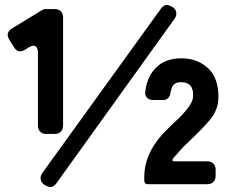

<svg xmlns="http://www.w3.org/2000/svg" viewBox="-20 -733 914 764"><path d="M204 -3Q193 11 181.5 11Q170 11 157 2.5Q144 -6 142 -19Q140 -32 148 -44L620 -698Q631 -713 643 -713Q654 -713 667 -704.5Q680 -696 681.5 -683Q683 -670 675 -659ZM131 -233V-522Q131 -551 112 -551Q105 -551 92 -543L81 -536Q71 -529 58.5 -529Q46 -529 35 -546L17 -575Q0 -603 28 -620L146 -692Q154 -697 163 -697H198Q213 -697 222 -688Q231 -679 231 -664V-233Q231 -218 222 -209Q213 -200 198 -200H164Q149 -200 140 -209Q131 -218 131 -233ZM554 -15V-29Q554 -117 624 -196Q645 -219 672 -244Q746 -312 748 -346Q753 -406 700 -406Q674 -406 665 -387Q663 -381 661 -375Q659 -369 657.5 -359.5Q656 -350 648.5 -342.5Q641 -335 630 -335H589Q574 -335 565 -344Q556 -353 558 -367Q564 -427 601 -464Q638 -501 702 -501Q766 -501 808.5 -461Q851 -421 849 -341Q847 -294 816 -257Q785 -220 738 -176L706 -145Q674 -109 669 -103Q661 -91 675 -91H805Q820 -91 829 -82Q838 -73 838 -58V-33Q838 -18 829 -9Q820 0 805 0H569Q554 0 554 -15Z"/></svg>

Font: Tsunagi Gothic Black
Style: Regular
Weight: 900
Designer: Yoshimichi Ohira
Foundry: Positype
Version: Version 1.001